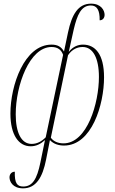

<svg xmlns="http://www.w3.org/2000/svg" viewBox="-20 -790 628 1050"><path d="M106 240C177 240 213 180 232 83L253 -24C273 -2 302 6 330 6C482 6 549 -218 549 -367C549 -496 499 -546 434 -546C409 -546 380 -537 356 -506L383 -628C402 -709 424 -760 477 -760C510 -760 526 -735 525 -679C542 -679 552 -692 552 -709C552 -733 533 -770 478 -770C408 -770 373 -712 352 -613L330 -508C315 -535 294 -546 262 -546C113 -546 37 -323 37 -169C37 -52 82 10 148 10C178 10 203 -3 226 -24L201 98C182 191 157 230 107 230C74 230 59 212 61 149C44 149 32 162 32 180C32 203 50 240 106 240ZM153 -3C96 -3 66 -65 66 -165C66 -323 141 -533 262 -533C297 -533 316 -516 325 -490L230 -39C208 -17 183 -3 153 -3ZM327 -6C297 -6 272 -17 258 -37L352 -488C375 -522 405 -533 432 -533C488 -533 521 -473 521 -369C521 -227 457 -6 327 -6Z"/></svg>

Font: Noto Serif Display Condensed Thin
Style: Italic
Weight: 100
Width: 3
Italic angle: -12°
Designer: Monotype Design Team
Foundry: Monotype Imaging Inc.
Version: Version 2.009